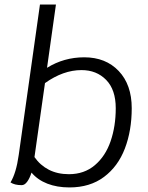

<svg xmlns="http://www.w3.org/2000/svg" viewBox="-20 -811 650 841"><path d="M557 -337Q557 -239 527 -160.5Q497 -82 435.5 -36Q374 10 284 10Q230 10 187.5 -6.5Q145 -23 118 -55Q110 -30 99 -15Q88 0 75 0Q44 0 26 -12Q51 -53 62 -132L155 -791H225L186 -514Q260 -560 349 -560Q443 -560 500 -500Q557 -440 557 -337ZM487 -337Q487 -418 445 -461Q403 -504 337 -504Q257 -504 177 -447L131 -123Q156 -87 194 -67.5Q232 -48 282 -48Q349 -48 395.5 -87.5Q442 -127 464.5 -192.5Q487 -258 487 -337Z"/></svg>

Font: Krub
Style: Italic
Weight: 400
Italic angle: -8°
Designer: Ekaluck Peanpanawate
Foundry: Cadson Demak Co.,Ltd.
Version: Version 1.000; ttfautohint (v1.6)